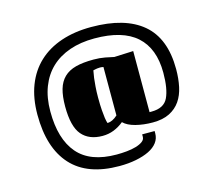

<svg xmlns="http://www.w3.org/2000/svg" viewBox="-98 -683 1033 923"><g transform="rotate(-15 418.0 -221.5)"><path d="M594 -94H604Q666 -94 686.5 -137Q707 -180 707 -260Q707 -381 638 -443Q569 -505 429 -505Q360 -505 305.5 -486Q251 -467 213 -431Q175 -395 154.5 -342Q134 -289 134 -220Q134 -83 196 -10.5Q258 62 389 62Q414 62 439.5 59.5Q465 57 485.5 51Q506 45 519 35.5Q532 26 532 12V0H594V11Q594 37 579 57Q564 77 536.5 90.5Q509 104 471 111.5Q433 119 388 119Q229 119 149.5 31.5Q70 -56 70 -221Q70 -303 94.5 -366.5Q119 -430 165.5 -473.5Q212 -517 278.5 -539.5Q345 -562 428 -562Q596 -562 683.5 -488Q771 -414 771 -261Q771 -214 762.5 -174Q754 -134 734 -105Q714 -76 680.5 -59Q647 -42 597 -42Q551 -42 512 -52Q473 -62 453 -82Q430 -63 403.5 -52.5Q377 -42 347 -42Q280 -42 244.5 -83.5Q209 -125 209 -225Q209 -276 219 -310.5Q229 -345 251.5 -367Q274 -389 310 -398.5Q346 -408 399 -408Q429 -408 456 -403Q483 -398 499 -394L594 -398ZM436 -361Q431 -362 427 -362.5Q423 -363 419 -363Q411 -363 405 -362Q399 -361 394 -360Q389 -359 385 -358Q382 -342 379 -322Q377 -305 375 -280.5Q373 -256 373 -225Q373 -187 375 -162.5Q377 -138 379 -123Q382 -105 385 -96Q410 -96 436 -120Z"/></g></svg>

Font: Bigshot One
Style: Regular
Weight: 400
Designer: Gesine Todt
Foundry: Gesine Todt
Version: Version 1.000